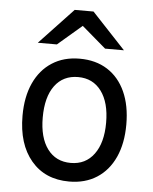

<svg xmlns="http://www.w3.org/2000/svg" viewBox="-53 -777 664 833"><g transform="rotate(5 279.0 -360.0)"><path d="M279 12Q174 12 113.5 -59.8Q53 -131.5 53 -255Q53 -337.5 80.5 -397.5Q108 -457.5 158.8 -490.2Q209.5 -523 279 -523Q349 -523 399.8 -490.8Q450.5 -458.5 477.8 -398.5Q505 -338.5 505 -256Q505 -173.5 477.5 -113.2Q450 -53 399.2 -20.5Q348.5 12 279 12ZM279 -69Q343.5 -69 380.2 -118.8Q417 -168.5 417 -256Q417 -344 380.2 -393.5Q343.5 -443 279 -443Q214 -443 177.5 -393.8Q141 -344.5 141 -255Q141 -167.5 177.5 -118.2Q214 -69 279 -69ZM91.5 -576 238.5 -732H320.5L466.5 -576H384.5L279.5 -666L174.5 -576Z"/></g></svg>

Font: Undotted
Style: Regular
Weight: 400
Designer: Delve Withrington, Dave Bailey, Thomas Jockin
Foundry: Delve Fonts LLC
Version: Version 4.000